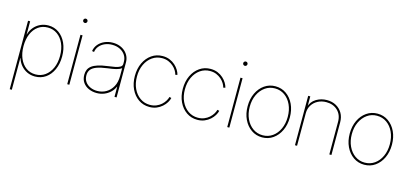

<svg xmlns="http://www.w3.org/2000/svg" viewBox="-72 -1244 4240 1987"><g transform="rotate(15 2047.5 -250.5)"><path d="M79.1 204.1V-529.3H101.6V-389.6H103.5Q115.2 -432.6 142.8 -465.8Q170.4 -499 210.2 -518.1Q250 -537.1 296.4 -537.1Q360.4 -537.1 409.7 -502.2Q459 -467.3 487.3 -405.5Q515.6 -343.8 515.6 -263.7Q515.6 -183.1 487.5 -121.3Q459.5 -59.6 410.2 -24.9Q360.8 9.8 296.4 9.8Q249.5 9.8 210.4 -9Q171.4 -27.8 143.6 -61Q115.7 -94.2 103.5 -136.7H101.6V204.1ZM296.4 -12.7Q354 -12.7 398.4 -44.7Q442.9 -76.7 468 -133.1Q493.2 -189.5 493.2 -263.7Q493.2 -338.4 468 -394.8Q442.9 -451.2 398.4 -482.9Q354 -514.6 296.4 -514.6Q237.3 -514.6 193.6 -482.9Q149.9 -451.2 125.7 -394.8Q101.6 -338.4 101.6 -263.7Q101.6 -189.5 125.7 -133.1Q149.9 -76.7 193.6 -44.7Q237.3 -12.7 296.4 -12.7Z M640.6 0V-529.3H663.1V0ZM652.3 -659.2Q642.6 -659.2 635.7 -665.8Q628.9 -672.4 628.9 -682.1Q628.9 -691.9 635.7 -698.5Q642.6 -705.1 652.3 -705.1Q661.6 -705.1 668.2 -698.5Q674.8 -691.9 674.8 -682.1Q674.8 -672.9 668.2 -666Q661.6 -659.2 652.3 -659.2Z M957 9.8Q912.1 9.8 872.8 -7.1Q833.5 -23.9 809.6 -57.6Q785.6 -91.3 785.6 -141.1Q785.6 -170.9 795.9 -194.8Q806.2 -218.8 830.3 -237.1Q854.5 -255.4 895 -268.3Q935.5 -281.2 996.1 -289.1Q1038.6 -294.4 1072.8 -301Q1106.9 -307.6 1127 -319.6Q1147 -331.5 1147 -353V-375Q1147 -416 1126.2 -447.3Q1105.5 -478.5 1069.3 -496.6Q1033.2 -514.6 986.3 -514.6Q943.4 -514.6 908 -499.3Q872.6 -483.9 849.9 -456.8Q827.1 -429.7 822.3 -394L800.3 -397.9Q806.2 -438.5 832 -469.7Q857.9 -501 898.2 -519Q938.5 -537.1 986.3 -537.1Q1026.9 -537.1 1060.3 -524.9Q1093.8 -512.7 1118.2 -490.7Q1142.6 -468.8 1156 -439.2Q1169.4 -409.7 1169.4 -375V0H1147V-108.4H1145Q1129.4 -72.8 1101.6 -46.4Q1073.7 -20 1036.9 -5.1Q1000 9.8 957 9.8ZM957 -12.7Q1009.3 -12.7 1052.2 -37.6Q1095.2 -62.5 1121.1 -109.6Q1147 -156.7 1147 -222.7V-307.6Q1136.2 -299.3 1122.6 -293.2Q1108.9 -287.1 1091.1 -282.5Q1073.2 -277.8 1050.5 -274.2Q1027.8 -270.5 1000 -267.1Q928.7 -257.8 886.5 -241.7Q844.2 -225.6 826.2 -200.9Q808.1 -176.3 808.1 -141.1Q808.1 -100.6 828.1 -72Q848.1 -43.5 882.1 -28.1Q916 -12.7 957 -12.7Z M1521 7.8Q1455.6 7.8 1404.3 -27.6Q1353 -63 1323.7 -124.5Q1294.4 -186 1294.4 -264.6Q1294.4 -343.3 1323.7 -404.8Q1353 -466.3 1404.3 -501.7Q1455.6 -537.1 1521 -537.1Q1563.5 -537.1 1597.2 -522.9Q1630.9 -508.8 1656 -486.1Q1681.2 -463.4 1696.5 -437.5Q1711.9 -411.6 1717.3 -388.2L1695.8 -383.3Q1690.9 -404.3 1677 -427.2Q1663.1 -450.2 1640.6 -470Q1618.2 -489.7 1588.4 -502.2Q1558.6 -514.6 1521 -514.6Q1462.4 -514.6 1416.3 -482.4Q1370.1 -450.2 1343.5 -393.8Q1316.9 -337.4 1316.9 -264.6Q1316.9 -191.4 1343.5 -135Q1370.1 -78.6 1416.3 -46.6Q1462.4 -14.6 1521 -14.6Q1558.6 -14.6 1588.9 -27.1Q1619.1 -39.6 1641.4 -59.3Q1663.6 -79.1 1677.7 -102.1Q1691.9 -125 1696.8 -146L1718.3 -141.1Q1713.4 -117.7 1697.8 -91.8Q1682.1 -65.9 1656.7 -43.2Q1631.3 -20.5 1597.4 -6.3Q1563.5 7.8 1521 7.8Z M2034.7 7.8Q1969.2 7.8 1918 -27.6Q1866.7 -63 1837.4 -124.5Q1808.1 -186 1808.1 -264.6Q1808.1 -343.3 1837.4 -404.8Q1866.7 -466.3 1918 -501.7Q1969.2 -537.1 2034.7 -537.1Q2077.1 -537.1 2110.8 -522.9Q2144.5 -508.8 2169.7 -486.1Q2194.8 -463.4 2210.2 -437.5Q2225.6 -411.6 2231 -388.2L2209.5 -383.3Q2204.6 -404.3 2190.7 -427.2Q2176.8 -450.2 2154.3 -470Q2131.8 -489.7 2102.1 -502.2Q2072.3 -514.6 2034.7 -514.6Q1976.1 -514.6 1929.9 -482.4Q1883.8 -450.2 1857.2 -393.8Q1830.6 -337.4 1830.6 -264.6Q1830.6 -191.4 1857.2 -135Q1883.8 -78.6 1929.9 -46.6Q1976.1 -14.6 2034.7 -14.6Q2072.3 -14.6 2102.5 -27.1Q2132.8 -39.6 2155 -59.3Q2177.2 -79.1 2191.4 -102.1Q2205.6 -125 2210.4 -146L2231.9 -141.1Q2227.1 -117.7 2211.4 -91.8Q2195.8 -65.9 2170.4 -43.2Q2145 -20.5 2111.1 -6.3Q2077.1 7.8 2034.7 7.8Z M2355 0V-529.3H2377.4V0ZM2366.7 -659.2Q2356.9 -659.2 2350.1 -665.8Q2343.3 -672.4 2343.3 -682.1Q2343.3 -691.9 2350.1 -698.5Q2356.9 -705.1 2366.7 -705.1Q2376 -705.1 2382.6 -698.5Q2389.2 -691.9 2389.2 -682.1Q2389.2 -672.9 2382.6 -666Q2376 -659.2 2366.7 -659.2Z M2729.5 9.8Q2664.1 9.8 2612.8 -26.1Q2561.5 -62 2532.2 -123.8Q2502.9 -185.5 2502.9 -263.7Q2502.9 -342.8 2532.2 -404.3Q2561.5 -465.8 2612.8 -501.5Q2664.1 -537.1 2729.5 -537.1Q2794.9 -537.1 2845.9 -501.5Q2897 -465.8 2926 -404.1Q2955.1 -342.3 2955.1 -263.7Q2955.1 -185.5 2926 -123.8Q2897 -62 2846.2 -26.1Q2795.4 9.8 2729.5 9.8ZM2729.5 -12.7Q2788.6 -12.7 2834.5 -45.2Q2880.4 -77.6 2906.5 -134.5Q2932.6 -191.4 2932.6 -263.7Q2932.6 -336.4 2906.5 -393.1Q2880.4 -449.7 2834.5 -482.2Q2788.6 -514.6 2729.5 -514.6Q2670.9 -514.6 2624.8 -481.9Q2578.6 -449.2 2552 -392.8Q2525.4 -336.4 2525.4 -263.7Q2525.4 -191.4 2552 -134.5Q2578.6 -77.6 2624.8 -45.2Q2670.9 -12.7 2729.5 -12.7Z M3103 -349.6V0H3080.6V-529.3H3103V-412.1H3097.2Q3114.7 -474.6 3166.7 -505.9Q3218.8 -537.1 3280.8 -537.1Q3336.9 -537.1 3379.6 -513.4Q3422.4 -489.7 3446.8 -447.8Q3471.2 -405.8 3471.2 -349.6V0H3448.7V-349.6Q3448.7 -423.8 3401.9 -469.2Q3355 -514.6 3280.8 -514.6Q3230 -514.6 3189.7 -493.4Q3149.4 -472.2 3126.2 -434.8Q3103 -397.5 3103 -349.6Z M3823.2 9.8Q3757.8 9.8 3706.5 -26.1Q3655.3 -62 3626 -123.8Q3596.7 -185.5 3596.7 -263.7Q3596.7 -342.8 3626 -404.3Q3655.3 -465.8 3706.5 -501.5Q3757.8 -537.1 3823.2 -537.1Q3888.7 -537.1 3939.7 -501.5Q3990.7 -465.8 4019.8 -404.1Q4048.8 -342.3 4048.8 -263.7Q4048.8 -185.5 4019.8 -123.8Q3990.7 -62 3939.9 -26.1Q3889.2 9.8 3823.2 9.8ZM3823.2 -12.7Q3882.3 -12.7 3928.2 -45.2Q3974.1 -77.6 4000.2 -134.5Q4026.4 -191.4 4026.4 -263.7Q4026.4 -336.4 4000.2 -393.1Q3974.1 -449.7 3928.2 -482.2Q3882.3 -514.6 3823.2 -514.6Q3764.6 -514.6 3718.5 -481.9Q3672.4 -449.2 3645.8 -392.8Q3619.1 -336.4 3619.1 -263.7Q3619.1 -191.4 3645.8 -134.5Q3672.4 -77.6 3718.5 -45.2Q3764.6 -12.7 3823.2 -12.7Z"/></g></svg>

Font: Inter 24pt Thin
Style: Regular
Weight: 250
Designer: Rasmus Andersson
Foundry: rsms
Version: Version 4.001;git-66647c0bb